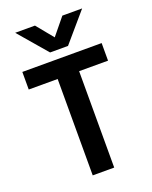

<svg xmlns="http://www.w3.org/2000/svg" viewBox="-162 -980 845 1067"><g transform="rotate(-20 260.0 -446.0)"><path d="M495 -570H324V0H197V-570H26V-674H495ZM314 -723H208L63 -892H180L261 -793L342 -892H459Z"/></g></svg>

Font: Hind Madurai SemiBold
Style: Regular
Weight: 600
Designer: Jyotish Sonowal
Foundry: Indian Type Foundry
Version: Version 1.001;PS 1.0;hotconv 1.0.86;makeotf.lib2.5.63406; tt